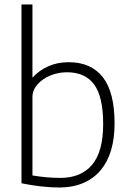

<svg xmlns="http://www.w3.org/2000/svg" viewBox="-20 -828 581 858"><path d="M248 10Q208 10 163.5 5Q119 0 76 -9V-808H125V-481Q154 -513 195 -531.5Q236 -550 287 -550Q387 -550 439.5 -483Q492 -416 492 -276Q492 -211 477 -159Q462 -107 431.5 -69.5Q401 -32 355 -11.5Q309 9 248 10ZM249 -33Q342 -33 391.5 -91.5Q441 -150 441 -274Q441 -395 401 -450Q361 -505 280 -505Q251 -505 223.5 -497Q196 -489 174 -474Q152 -459 138.5 -439Q125 -419 125 -395V-44Q154 -39 185.5 -36Q217 -33 249 -33Z"/></svg>

Font: Encode Sans Narrow
Style: ExtraLight
Weight: 200
Designer: Pablo Impallari, Andres Torresi
Foundry: Pablo Impallari, Andres Torresi
Version: Version 1.000; ttfautohint (v1.00) -l 8 -r 50 -G 200 -x 14 -